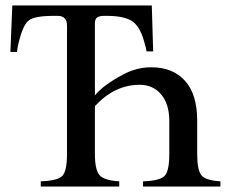

<svg xmlns="http://www.w3.org/2000/svg" viewBox="-20 -682 843 702"><path d="M786 0H503V-19Q563 -21 581 -38Q599 -55 599 -119V-239Q599 -302 569 -337Q539 -372 491 -372Q399 -372 327 -294V-119Q327 -60 344.5 -41Q362 -22 416 -19V0H129V-19Q189 -21 207 -38Q225 -55 225 -119V-588Q225 -624 191 -624H176Q107 -624 85.5 -607.5Q64 -591 49 -529Q45 -516 42 -492H18L25 -662H535L540 -494H516Q515 -503 506 -534Q490 -589 460 -606.5Q430 -624 371 -624H362Q343 -624 335 -618Q327 -612 327 -596V-333Q356 -370 431 -410Q480 -436 533 -436Q612 -436 656.5 -386.5Q701 -337 701 -241V-119Q701 -59 717 -40.5Q733 -22 786 -19Z"/></svg>

Font: STIX MathJax Alphabets
Style: Regular
Weight: 400
Designer: MicroPress Inc., with final additions and corrections provided by Coen Hoffman, Elsevier (retired)
Version: Version 1.1.1